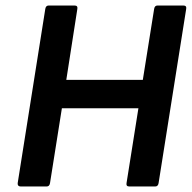

<svg xmlns="http://www.w3.org/2000/svg" viewBox="-20 -675 694 695"><path d="M55 0Q43 0 44 -12L144 -643Q146 -655 156 -655H250Q262 -655 260 -643L220 -386H497L538 -643Q540 -655 550 -655H644Q656 -655 654 -643L554 -12Q552 0 542 0H448Q436 0 438 -12L481 -283H204L161 -12Q159 0 149 0Z"/></svg>

Font: Sofia Sans
Style: Bold Italic
Weight: 700
Italic angle: -9°
Designer: Botio Nikoltchev, Ani Petrova
Foundry: lettersoup
Version: Version 4.101; ttfautohint (v1.8.4.7-5d5b)